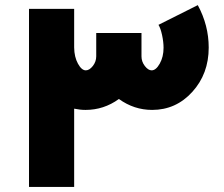

<svg xmlns="http://www.w3.org/2000/svg" viewBox="-20 -736 881 756"><path d="M758.8 -715.8Q801.8 -636.2 801.8 -548.8Q801.8 -445.3 737.3 -374.3Q672.9 -303.2 579.1 -303.2Q507.8 -303.2 448.2 -346.2Q388.7 -303.2 316.9 -303.2Q295.4 -303.2 272 -308.1V0H94.2V-701.2H272V-548.8Q272.5 -511.7 286.9 -485.4Q301.3 -459 317.9 -459Q332 -459 345.5 -476.1Q358.9 -493.2 358.9 -514.2V-606H537.1V-514.2Q537.1 -493.2 550.3 -476.1Q563.5 -459 577.1 -459Q594.2 -459 609.1 -485.6Q624 -512.2 624 -547.9Q624 -570.3 618.2 -597.7Q612.3 -625 604 -638.2Z"/></svg>

Font: Montserrat-Arabic
Style: Bold
Weight: 700
Designer: Mohamed Gaber
Foundry: Kief Type Foundry
Version: Version 5.008;PS 005.008;hotconv 1.0.88;makeotf.lib2.5.64775